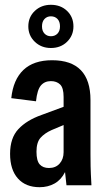

<svg xmlns="http://www.w3.org/2000/svg" viewBox="-20 -772 436 800"><path d="M145 8Q87 8 54.5 -28.5Q22 -65 22 -131Q22 -197 56.5 -234Q91 -271 153 -293L245 -327V-368Q245 -406 230.5 -420Q216 -434 192 -434Q166 -434 150.5 -416Q135 -398 130 -350L27 -363Q35 -440 77.5 -480.5Q120 -521 197 -521Q357 -521 357 -355V-130Q357 -105 357.5 -79Q358 -53 361 0H257L251 -55Q235 -23 207.5 -7.5Q180 8 145 8ZM132 -140Q132 -102 145.5 -87Q159 -72 184 -72Q212 -72 228.5 -90.5Q245 -109 245 -138V-251L195 -230Q166 -217 149 -198Q132 -179 132 -140ZM192 -572Q152 -572 125 -598Q98 -624 98 -662Q98 -701 125 -726.5Q152 -752 192 -752Q233 -752 259.5 -726.5Q286 -701 286 -662Q286 -624 259.5 -598Q233 -572 192 -572ZM192 -621Q209 -621 219.5 -632Q230 -643 230 -662Q230 -682 219.5 -693Q209 -704 192 -704Q176 -704 165.5 -693Q155 -682 155 -662Q155 -643 165.5 -632Q176 -621 192 -621Z"/></svg>

Font: Special Gothic Condensed Medium
Style: Regular
Weight: 500
Width: 3
Designer: Alistair McCready
Foundry: Monolith
Version: Version 1.000; ttfautohint (v1.8.4.7-5d5b)